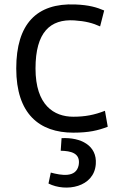

<svg xmlns="http://www.w3.org/2000/svg" viewBox="-20 -592 540 871"><path d="M53.7 -281.2C53.7 -75.7 158.2 9.8 312.5 9.8C382.8 9.8 424.8 0 468.8 -17.1L456.1 -89.4C407.7 -70.3 365.2 -62.5 312.5 -62.5C225.1 -62.5 141.1 -114.3 141.1 -281.2C141.1 -446.3 208 -506.3 317.4 -499.5C368.2 -496.1 400.9 -487.3 434.1 -472.2L452.6 -544.4C418.9 -558.6 384.8 -569.3 320.8 -571.8C146.5 -578.6 53.7 -483.9 53.7 -281.2ZM255.4 91.8C300.3 92.8 346.7 101.6 336.9 157.2C325.2 215.8 257.8 203.6 210.4 190.9L200.2 239.3V240.7C279.3 280.3 407.2 257.8 414.6 152.3C420.9 67.9 346.7 30.3 259.3 34.7Z"/></svg>

Font: Duru Sans
Style: Regular
Weight: 400
Designer: Onur Yazıcıgil
Foundry: Onur Yazıcıgil
Version: Version 1.002